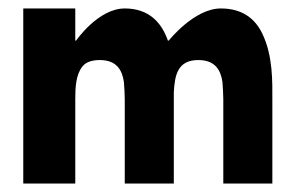

<svg xmlns="http://www.w3.org/2000/svg" viewBox="-20 -434 699 454"><path d="M158 0V-199C158 -226 159 -257 175 -277C183 -287 197 -292 216 -292C256 -292 269 -268 273 -240C274 -225 275 -212 275 -199V0H391V-198C391 -201 391 -203 391 -206C391 -209 391 -212 391 -215C393 -258 401 -292 449 -292C489 -292 502 -268 506 -240C507 -225 508 -212 508 -199V0H624V-198C624 -238 626 -302 600 -355C583 -390 553 -414 502 -414C439 -414 379 -338 379 -338H377C362 -381 332 -414 275 -414C212 -414 160 -338 160 -338H158V-414H35V0Z"/></svg>

Font: OSH Darker Grotesque Black
Style: Regular
Weight: 900
Designer: Gabriel Lam
Foundry: TypeRant
Version: Version 1.000;Glyphs 3.1.1 (3148)